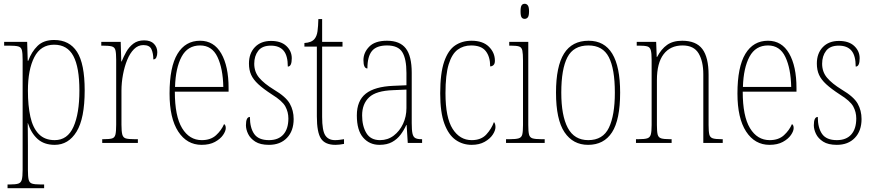

<svg xmlns="http://www.w3.org/2000/svg" viewBox="-20 -758 4631 1018"><path d="M20 240V220H33Q63 220 77 215.5Q91 211 95.5 195Q100 179 100 143V-441Q100 -476 96 -492Q92 -508 76.5 -512Q61 -516 26 -516H2V-536H124L127 -436H130Q147 -483 179 -514.5Q211 -546 267 -546Q348 -546 388.5 -483Q429 -420 429 -279Q429 -130 386 -60Q343 10 270 10Q214 10 179.5 -21Q145 -52 128 -105H127Q127 -88 127.5 -58Q128 -28 128 14V143Q128 179 132 195Q136 211 150 215.5Q164 220 194 220H214V240ZM270 -15Q338 -15 369.5 -85.5Q401 -156 401 -278Q401 -401 369 -461Q337 -521 267 -521Q196 -521 162 -455Q128 -389 128 -277Q128 -198 141 -139Q154 -80 185.5 -47.5Q217 -15 270 -15Z M522 0V-20H529Q560 -20 574 -24Q588 -28 592 -44.5Q596 -61 596 -97V-441Q596 -476 592 -492Q588 -508 572.5 -512Q557 -516 524 -516H517V-536H620L623 -432H625Q635 -457 649.5 -483Q664 -509 687 -526.5Q710 -544 744 -544Q779 -544 796.5 -525.5Q814 -507 814 -481Q814 -465 809 -454Q804 -443 793 -443Q793 -475 783 -497Q773 -519 740 -519Q712 -519 690.5 -497.5Q669 -476 654.5 -440.5Q640 -405 632 -362Q624 -319 624 -277V-97Q624 -61 628.5 -44.5Q633 -28 647.5 -24Q662 -20 693 -20H711V0Z M1049 10Q971 10 925 -60.5Q879 -131 879 -262Q879 -403 921 -472.5Q963 -542 1041 -542Q1114 -542 1153 -474.5Q1192 -407 1192 -291V-272H907Q907 -142 945.5 -78.5Q984 -15 1050 -15Q1097 -15 1125.5 -41Q1154 -67 1168 -100Q1177 -95 1177 -79Q1177 -63 1162.5 -42Q1148 -21 1119.5 -5.5Q1091 10 1049 10ZM1164 -297Q1162 -395 1133 -456Q1104 -517 1041 -517Q975 -517 943 -457.5Q911 -398 908 -297Z M1406 10Q1360 10 1333.5 -7Q1307 -24 1295.5 -48Q1284 -72 1284 -94Q1284 -138 1305 -138Q1305 -80 1328 -47.5Q1351 -15 1406 -15Q1456 -15 1482.5 -45Q1509 -75 1509 -130Q1509 -164 1493 -193.5Q1477 -223 1422 -257Q1376 -287 1349.5 -311.5Q1323 -336 1311.5 -361.5Q1300 -387 1300 -421Q1300 -475 1331.5 -508Q1363 -541 1417 -541Q1470 -541 1498.5 -514Q1527 -487 1527 -449Q1527 -405 1506 -405Q1506 -463 1483.5 -489.5Q1461 -516 1416 -516Q1370 -516 1349 -488.5Q1328 -461 1328 -420Q1328 -377 1354 -346Q1380 -315 1432 -283Q1496 -245 1516.5 -208.5Q1537 -172 1537 -127Q1537 -64 1501.5 -27Q1466 10 1406 10Z M1758 10Q1704 10 1682 -23Q1660 -56 1660 -141V-511H1594V-530Q1632 -532 1648 -552Q1660 -567 1663.5 -592.5Q1667 -618 1668 -657H1688V-536H1796V-511H1688V-138Q1688 -66 1704.5 -40.5Q1721 -15 1756 -15Q1769 -15 1779.5 -16.5Q1790 -18 1804 -20V5Q1779 10 1758 10Z M1992 10Q1939 10 1905.5 -28.5Q1872 -67 1872 -146Q1872 -224 1919.5 -261.5Q1967 -299 2066 -303L2135 -306V-371Q2135 -446 2113 -481.5Q2091 -517 2032 -517Q1976 -517 1952 -487.5Q1928 -458 1928 -395Q1907 -395 1907 -439Q1907 -479 1937.5 -510.5Q1968 -542 2032 -542Q2100 -542 2131.5 -501.5Q2163 -461 2163 -372V-105Q2163 -68 2167 -50Q2171 -32 2182 -26Q2193 -20 2214 -20H2218V0H2142L2136 -95H2134Q2122 -68 2104 -44Q2086 -20 2059 -5Q2032 10 1992 10ZM1995 -15Q2036 -15 2067.5 -39Q2099 -63 2117 -101.5Q2135 -140 2135 -185V-283L2065 -280Q1974 -277 1937 -242Q1900 -207 1900 -146Q1900 -90 1922.5 -52.5Q1945 -15 1995 -15Z M2481 10Q2433 10 2395.5 -16.5Q2358 -43 2336 -102.5Q2314 -162 2314 -263Q2314 -370 2335 -431Q2356 -492 2393 -517Q2430 -542 2480 -542Q2540 -542 2572 -510.5Q2604 -479 2604 -436Q2604 -420 2596.5 -413Q2589 -406 2579 -406Q2579 -457 2555.5 -487Q2532 -517 2478 -517Q2437 -517 2406.5 -494.5Q2376 -472 2359 -417Q2342 -362 2342 -264Q2342 -134 2380 -74.5Q2418 -15 2481 -15Q2531 -15 2558.5 -45Q2586 -75 2599 -111Q2607 -102 2607 -84Q2607 -66 2592.5 -44Q2578 -22 2549.5 -6Q2521 10 2481 10Z M2762 -658Q2751 -658 2745.5 -666Q2740 -674 2740 -698Q2740 -721 2745.5 -729.5Q2751 -738 2762 -738Q2772 -738 2778.5 -729.5Q2785 -721 2785 -698Q2785 -674 2778.5 -666Q2772 -658 2762 -658ZM2663 0V-20H2683Q2715 -20 2730 -24.5Q2745 -29 2749 -44.5Q2753 -60 2753 -95V-437Q2753 -473 2749.5 -490Q2746 -507 2732.5 -511.5Q2719 -516 2689 -516H2680V-536H2781V-95Q2781 -60 2785 -44.5Q2789 -29 2803.5 -24.5Q2818 -20 2850 -20H2868V0Z M3098 10Q3018 10 2973 -57Q2928 -124 2928 -267Q2928 -406 2970.5 -474Q3013 -542 3101 -542Q3268 -542 3268 -267Q3268 -123 3225 -56.5Q3182 10 3098 10ZM3099 -15Q3177 -15 3208.5 -81Q3240 -147 3240 -267Q3240 -393 3208 -455Q3176 -517 3100 -517Q3021 -517 2988.5 -454.5Q2956 -392 2956 -267Q2956 -145 2990.5 -80Q3025 -15 3099 -15Z M3352 0V-20H3365Q3397 -20 3411.5 -24.5Q3426 -29 3430.5 -44.5Q3435 -60 3435 -95V-441Q3435 -476 3430.5 -492Q3426 -508 3412 -512Q3398 -516 3368 -516H3356V-536H3459L3462 -456H3464Q3486 -498 3517 -520Q3548 -542 3597 -542Q3671 -542 3704 -498Q3737 -454 3737 -361V-95Q3737 -60 3741 -44.5Q3745 -29 3759.5 -24.5Q3774 -20 3805 -20H3812V0H3709V-364Q3709 -433 3684 -475Q3659 -517 3599 -517Q3534 -517 3498.5 -470.5Q3463 -424 3463 -333V-95Q3463 -60 3467 -44.5Q3471 -29 3485.5 -24.5Q3500 -20 3532 -20H3541V0Z M4060 10Q3982 10 3936 -60.5Q3890 -131 3890 -262Q3890 -403 3932 -472.5Q3974 -542 4052 -542Q4125 -542 4164 -474.5Q4203 -407 4203 -291V-272H3918Q3918 -142 3956.5 -78.5Q3995 -15 4061 -15Q4108 -15 4136.5 -41Q4165 -67 4179 -100Q4188 -95 4188 -79Q4188 -63 4173.5 -42Q4159 -21 4130.5 -5.5Q4102 10 4060 10ZM4175 -297Q4173 -395 4144 -456Q4115 -517 4052 -517Q3986 -517 3954 -457.5Q3922 -398 3919 -297Z M4417 10Q4371 10 4344.5 -7Q4318 -24 4306.5 -48Q4295 -72 4295 -94Q4295 -138 4316 -138Q4316 -80 4339 -47.5Q4362 -15 4417 -15Q4467 -15 4493.5 -45Q4520 -75 4520 -130Q4520 -164 4504 -193.5Q4488 -223 4433 -257Q4387 -287 4360.5 -311.5Q4334 -336 4322.5 -361.5Q4311 -387 4311 -421Q4311 -475 4342.5 -508Q4374 -541 4428 -541Q4481 -541 4509.5 -514Q4538 -487 4538 -449Q4538 -405 4517 -405Q4517 -463 4494.5 -489.5Q4472 -516 4427 -516Q4381 -516 4360 -488.5Q4339 -461 4339 -420Q4339 -377 4365 -346Q4391 -315 4443 -283Q4507 -245 4527.5 -208.5Q4548 -172 4548 -127Q4548 -64 4512.5 -27Q4477 10 4417 10Z"/></svg>

Font: Noto Serif Condensed Thin
Style: Regular
Weight: 100
Width: 3
Designer: Monotype Design Team
Foundry: Monotype Imaging Inc.
Version: Version 2.013; ttfautohint (v1.8.4.7-5d5b)